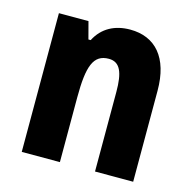

<svg xmlns="http://www.w3.org/2000/svg" viewBox="-87 -740 736 734"><g transform="rotate(15 280.5 -372.5)"><path d="M341 -652C281 -652 232 -627 205 -574H196L178 -642H61V-93H212V-349C212 -473 230 -523 291 -523C336 -523 351 -484 351 -408V-93H502V-453C502 -585 440 -652 341 -652Z"/></g></svg>

Font: Noto Sans Kannada UI Condensed ExtraBold
Style: Regular
Weight: 800
Width: 3
Designer: Jelle Bosma - Monotype Design Team
Foundry: Monotype Imaging Inc.
Version: Version 2.005